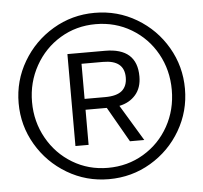

<svg xmlns="http://www.w3.org/2000/svg" viewBox="-52 -764 877 828"><g transform="rotate(-5 387.0 -350.0)"><path d="M747 -350Q747 -253 699 -170.5Q651 -88 568.5 -39Q486 10 387 10Q289 10 206.5 -39Q124 -88 75.5 -170.5Q27 -253 27 -350Q27 -447 75.5 -529.5Q124 -612 206.5 -661Q289 -710 387 -710Q486 -710 568.5 -661Q651 -612 699 -529.5Q747 -447 747 -350ZM690 -350Q690 -436 650.5 -507Q611 -578 541.5 -619.5Q472 -661 387 -661Q303 -661 234 -619.5Q165 -578 125 -506.5Q85 -435 85 -350Q85 -265 125 -193.5Q165 -122 234 -80.5Q303 -39 387 -39Q472 -39 541.5 -80.5Q611 -122 650.5 -193Q690 -264 690 -350ZM459 -301 553 -145H491L404 -297H312V-145H255V-543H418Q556 -543 556 -420Q556 -371 529.5 -340.5Q503 -310 459 -301ZM497 -421Q497 -496 405 -496H312V-344H401Q451 -344 474 -363.5Q497 -383 497 -421Z"/></g></svg>

Font: Krub
Style: Regular
Weight: 400
Designer: Ekaluck Peanpanawate
Foundry: Cadson Demak Co.,Ltd.
Version: Version 1.000; ttfautohint (v1.6)